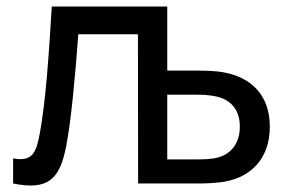

<svg xmlns="http://www.w3.org/2000/svg" viewBox="-20 -560 884 586"><path d="M20 0C129 22.5 163 -15.5 182 -114C197 -189.5 210 -332 219 -455.5H401L401.5 0H578C599 0 639 0 672.5 -7C747 -22.5 803.5 -76.5 803.5 -173.5C803.5 -275 740.5 -325 663.5 -339C633.5 -344.5 602.5 -344.5 573 -344.5H490.5V-540H138C128.5 -379.5 119 -250.5 102 -156C91 -95 80 -65.5 20 -76.5ZM490.5 -271H579.5C592.5 -271 618.5 -270.5 640.5 -265.5C682 -256 712 -227.5 712 -173.5C712 -116 678.5 -88.5 646 -79.5C625 -74 601 -73.5 579.5 -73.5H490.5Z"/></svg>

Font: Hauora Medium
Style: Regular
Weight: 500
Designer: Wayne Shih
Foundry: WCYS
Version: Version 1.001;hotconv 1.0.109;makeotfexe 2.5.65596